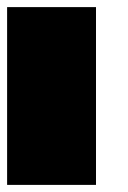

<svg xmlns="http://www.w3.org/2000/svg" viewBox="-20 -270 361 540"><path d="M0 250V-250H250V250Z"/></svg>

Font: Minecraft five bold
Style: Regular
Weight: 400
Designer: AngelloENF2
Foundry: https://fontstruct.com
Version: Version 1.0